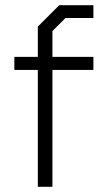

<svg xmlns="http://www.w3.org/2000/svg" viewBox="-20 -716 408 736"><path d="M125 -448H35V-498H125V-614L207 -696H338V-647H231L181 -597V-498H338V-448H181V0H125Z"/></svg>

Font: Chakra Petch Light
Style: Regular
Weight: 300
Designer: Katatrad Aksorn Co.,Ltd.
Foundry: Cadson Demak Co.,Ltd.
Version: Version 1.000; ttfautohint (v1.6)